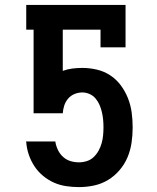

<svg xmlns="http://www.w3.org/2000/svg" viewBox="-20 -755 640 783"><path d="M302 8Q275 8 249 4Q223 0 199.5 -10.5Q176 -21 155.5 -38Q135 -55 120.5 -77Q106 -99 97.5 -124Q89 -149 87 -175L86 -178H206V-175Q209 -158 217 -142Q225 -126 238 -114.5Q251 -103 267.5 -98Q284 -93 302 -93Q318 -93 334 -98Q350 -103 362 -114.5Q374 -126 382 -140.5Q390 -155 394.5 -171Q399 -187 400.5 -203.5Q402 -220 402 -236Q402 -252 400.5 -267.5Q399 -283 395.5 -298Q392 -313 386 -327Q380 -341 370 -353Q360 -365 345.5 -371.5Q331 -378 316 -378Q299 -378 283.5 -371.5Q268 -365 257.5 -352.5Q247 -340 242 -324.5Q237 -309 236 -293H117V-634H87V-735H492V-562H390V-634H236V-466Q255 -473 275 -475.5Q295 -478 316 -478Q346 -478 375.5 -471Q405 -464 430 -447.5Q455 -431 473 -406.5Q491 -382 502 -354Q513 -326 517 -296Q521 -266 521 -236V-235Q521 -204 516.5 -173Q512 -142 500 -113.5Q488 -85 467.5 -61Q447 -37 420.5 -21Q394 -5 363.5 1.5Q333 8 302 8Z"/></svg>

Font: Iosevka Plex Etoile
Style: Bold
Weight: 700
Designer: Belleve Invis
Foundry: Belleve Invis
Version: Version 25.1.1; ttfautohint (v1.8.4)